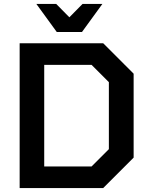

<svg xmlns="http://www.w3.org/2000/svg" viewBox="-20 -957 760 977"><path d="M269 -794 165 -937H266L333 -869L400 -937H501L397 -794ZM80 0V-737H505L660 -582V-155L505 0ZM205 -110H446L534 -198V-539L446 -627H205Z"/></svg>

Font: Tomorrow Medium
Style: Regular
Weight: 500
Designer: Tony de Marco, Monica Rizzolli
Foundry: Just in Type
Version: Version 2.002